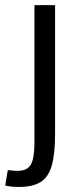

<svg xmlns="http://www.w3.org/2000/svg" viewBox="-67 -520 300 745"><path d="M146.7 -500V0Q146.7 77 133.9 122.1Q121.2 167.2 90.8 186.2Q60.3 205.3 7 205.3Q-8.5 205.3 -20.6 204.2Q-32.7 203 -46.7 200L-36.7 140Q-25.7 141 -17.2 142Q-8.7 143 0.3 143Q38.5 143 52.6 118.8Q66.7 94.5 66.7 33V-500Z"/></svg>

Font: Epunda Slab Light
Style: Regular
Weight: 300
Designer: Simon Atzbach
Foundry: typofactur
Version: Version 1.102